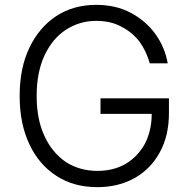

<svg xmlns="http://www.w3.org/2000/svg" viewBox="-20 -759 781 791"><path d="M555 -587Q524 -627 480 -649Q437 -673 376 -673Q308 -673 251 -636Q196 -600 163 -530Q131 -460 131 -364Q131 -266 164 -197Q195 -130 252 -91Q309 -55 381 -55Q447 -55 496 -83Q546 -112 576 -165Q605 -220 605 -290H394V-354H676V-293Q676 -199 638 -131Q601 -63 534 -25Q467 12 381 12Q284 12 213 -34Q140 -81 101 -165Q61 -249 61 -364Q61 -479 101 -562Q141 -646 212 -693Q283 -739 376 -739Q458 -739 519 -706Q581 -673 620 -619Q659 -565 671 -498H597Q583 -548 555 -587Z"/></svg>

Font: Sinter Normal
Style: Regular
Weight: 350
Foundry: Adobe & rsms
Version: Version 1.000